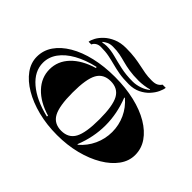

<svg xmlns="http://www.w3.org/2000/svg" viewBox="-153 -1085 1406 1406"><g transform="rotate(45 549.5 -382.5)"><path d="M550 22Q444 22 351.5 -1.5Q259 -25 189 -66.5Q119 -108 79.5 -162.5Q40 -217 40 -280Q40 -346 77.5 -400.5Q115 -455 183.5 -495.5Q252 -536 345.5 -558Q439 -580 550 -580Q661 -580 754.5 -558Q848 -536 916 -495.5Q984 -455 1021.5 -400.5Q1059 -346 1059 -280Q1059 -217 1019.5 -162.5Q980 -108 910 -66.5Q840 -25 748 -1.5Q656 22 550 22ZM402 -22 404 -32Q295 -64 233 -129.5Q171 -195 171 -280Q171 -365 232.5 -429.5Q294 -494 405 -527L403 -536Q310 -515 242.5 -477Q175 -439 139 -389Q103 -339 103 -280Q103 -192 183 -123.5Q263 -55 402 -22ZM550 -22Q625 -22 657 -81Q689 -140 689 -279Q689 -419 657 -477.5Q625 -536 550 -536Q475 -536 443 -477.5Q411 -419 411 -279Q411 -140 443 -81Q475 -22 550 -22ZM708 -35Q762 -81 791.5 -145Q821 -209 821 -280Q821 -351 792 -414Q763 -477 709 -523L705 -520Q752 -400 752 -280Q752 -158 704 -38ZM658 -613Q599 -613 557 -620.5Q515 -628 479.5 -637.5Q444 -647 407 -654.5Q370 -662 321 -662Q299 -662 282.5 -652Q266 -642 259 -625H231Q233 -644 247.5 -671Q262 -698 290 -724.5Q318 -751 360 -769Q402 -787 457 -787Q513 -787 552.5 -781.5Q592 -776 624 -769Q656 -762 687 -756.5Q718 -751 758 -751Q791 -751 808.5 -760.5Q826 -770 836 -786H869Q867 -766 853.5 -737Q840 -708 814 -679.5Q788 -651 749 -632Q710 -613 658 -613ZM665 -647Q700 -647 736.5 -659.5Q773 -672 798 -693L796 -697Q775 -690 745 -686Q715 -682 693 -682Q635 -682 594 -688.5Q553 -695 520.5 -704Q488 -713 456 -719.5Q424 -726 383 -726Q355 -726 336 -717Q317 -708 303 -696L306 -692Q317 -694 327.5 -695.5Q338 -697 348 -697Q390 -697 436.5 -684.5Q483 -672 539 -659.5Q595 -647 665 -647Z"/></g></svg>

Font: Diplomata
Style: Regular
Weight: 400
Designer: Eduardo Rodriguez Tunni
Foundry: Eduardo Rodriguez Tunni
Version: Version 1.002; ttfautohint (v1.8.4.7-5d5b);gftools[0.9.23]